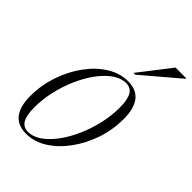

<svg xmlns="http://www.w3.org/2000/svg" viewBox="-218 -828 934 934"><g transform="rotate(45 249.5 -361.0)"><path d="M309 -522Q424 -522 424 -376Q424 -303.5 400.8 -234.5Q377.5 -165.5 337.2 -110.2Q297 -55 245.8 -22.5Q194.5 10 138 10Q23 10 23 -136Q23 -208.5 46.2 -277.5Q69.5 -346.5 109.5 -401.8Q149.5 -457 201 -489.5Q252.5 -522 309 -522ZM138.5 -3Q173 -3 206.5 -26.5Q240 -50 269.8 -90.2Q299.5 -130.5 322.2 -182Q345 -233.5 358 -290Q371 -346.5 371 -402Q371 -457.5 355.8 -483.2Q340.5 -509 308.5 -509Q274 -509 240.5 -485.5Q207 -462 177.2 -421.8Q147.5 -381.5 124.8 -330Q102 -278.5 89 -222Q76 -165.5 76 -110Q76 -54.5 91.2 -28.8Q106.5 -3 138.5 -3ZM298.5 -569 425 -732H499L498.5 -728.5L311 -569Z"/></g></svg>

Font: Newsreader Display Light
Style: Italic
Weight: 300
Italic angle: -17°
Designer: Hugues Gentile
Foundry: Production Type
Version: Version 1.001